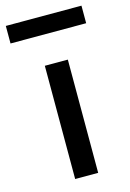

<svg xmlns="http://www.w3.org/2000/svg" viewBox="-136 -758 552 814"><g transform="rotate(-15 140.0 -351.5)"><path d="M90 0V-497H191V0ZM-26 -626V-703H306V-626Z"/></g></svg>

Font: Nunito Sans 7pt Medium
Style: Regular
Weight: 500
Designer: Vernon Adams
Foundry: Vernon Adams
Version: Version 3.101;gftools[0.9.27]